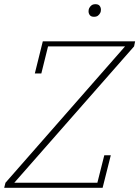

<svg xmlns="http://www.w3.org/2000/svg" viewBox="-27 -895 664 915"><path d="M-1 -24 569 -674H202L170 -545H139L177 -698H617L612 -674L41 -24H437L470 -155H501L462 0H-7ZM421 -815Q407 -815 401 -823Q395 -831 395 -841Q395 -850 398 -856Q402 -864 409 -869.5Q416 -875 428 -875Q442 -875 448 -867Q454 -859 454 -849Q454 -840 451 -834Q447 -826 440 -820.5Q433 -815 421 -815Z"/></svg>

Font: IBM Plex Serif ExtraLight
Style: Italic
Weight: 200
Italic angle: -14°
Designer: Mike Abbink, Paul van der Laan, Pieter van Rosmalen
Foundry: Bold Monday
Version: Version 2.5